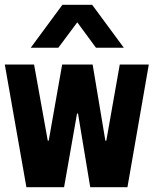

<svg xmlns="http://www.w3.org/2000/svg" viewBox="-20 -780 640 800"><path d="M90 0 0 -511H122L179 -194H183L239 -511H366L419 -194H423L479 -511H600L511 0H356L305 -307H301L247 0ZM108 -581 240 -760H364L496 -581H380L302 -687L223 -581Z"/></svg>

Font: Chivo Mono Medium
Style: Bold
Weight: 700
Monospace: yes
Version: Version 1.008